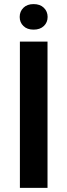

<svg xmlns="http://www.w3.org/2000/svg" viewBox="-20 -913 328 933"><path d="M210.9 -710.9V0H76.7V-710.9ZM75.7 -830.6Q75.7 -857.4 93.8 -875.2Q111.8 -893.1 143.1 -893.1Q174.8 -893.1 193.1 -875.2Q211.4 -857.4 211.4 -830.6Q211.4 -804.2 193.1 -786.6Q174.8 -769 143.1 -769Q111.8 -769 93.8 -786.6Q75.7 -804.2 75.7 -830.6Z"/></svg>

Font: Vazirmatn RD SemiBold
Style: Regular
Weight: 600
Designer: Saber Rastikerdar
Foundry: Saber Rastikerdar
Version: Version 32.102